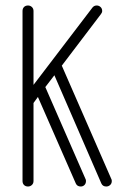

<svg xmlns="http://www.w3.org/2000/svg" viewBox="-20 -679 444 699"><path d="M102 -20Q102 -11 96 -5.5Q90 0 82 0Q73 0 67.5 -5.5Q62 -11 62 -20V-639Q62 -648 67.5 -653.5Q73 -659 82 -659Q90 -659 96 -653.5Q102 -648 102 -639V-370L317 -652Q323 -659 332 -659Q340 -659 346 -653.5Q352 -648 352 -639Q352 -633 347 -627L205 -440L385 -28Q387 -25 387 -20Q387 -11 381 -5.5Q375 0 367 0Q354 0 349 -11L178 -405L145 -362L291 -28Q293 -25 293 -20Q293 -11 287.5 -5.5Q282 0 274 0Q261 0 256 -11L118 -326L102 -304Z"/></svg>

Font: Libertine Sup Light
Style: Regular
Weight: 300
Designer: Bastien Sozeau
Foundry: NBR — Bastien Sozeau
Version: Version 2.003; ttfautohint (v1.8.4.7-5d5b);gftools[0.9.33]